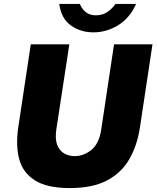

<svg xmlns="http://www.w3.org/2000/svg" viewBox="-20 -949 798 979"><path d="M336.5 10Q220.5 10 158.5 -29Q96.5 -68 78 -137.5Q59.5 -207 73 -299L137 -723H333.5L267.5 -291Q260 -241 271.5 -210.8Q283 -180.5 307 -166.8Q331 -153 361.5 -153Q406 -153 445.8 -184.5Q485.5 -216 496.5 -291L561.5 -723H757.5L693.5 -299Q679.5 -207 639.5 -137.5Q599.5 -68 525.8 -29Q452 10 336.5 10ZM456 -784Q391.5 -784 342 -818.8Q292.5 -853.5 282 -929H387Q397.5 -903.5 417.2 -887.2Q437 -871 469 -871Q502 -871 526.5 -887.2Q551 -903.5 569 -929H674Q641 -855.5 581.5 -819.8Q522 -784 456 -784Z"/></svg>

Font: Public Sans Black
Style: Italic
Weight: 900
Italic angle: -8°
Designer: The Public Sans project authors (U.S. Web Design System). Libre Franklin designed by Pablo Impallari and Rodrigo Fuenzal
Version: Version 1.007; ttfautohint (v1.8.1) -l 8 -r 50 -G 200 -x 14 